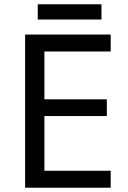

<svg xmlns="http://www.w3.org/2000/svg" viewBox="-20 -875 596 895"><path d="M496 0H97V-714H496V-635H187V-412H478V-334H187V-79H496ZM453 -855V-784H156V-855Z"/></svg>

Font: Noto Sans Old Permic
Style: Regular
Weight: 400
Designer: Monotype Design Team
Foundry: Monotype Imaging Inc.
Version: Version 2.001; ttfautohint (v1.8.4.7-5d5b)